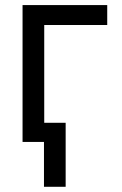

<svg xmlns="http://www.w3.org/2000/svg" viewBox="-20 -550 473 744"><path d="M395.5 -453.1V-530.3H67.4V0H151.4V-453.1ZM234.4 173.8V-74.2H150.4V173.8Z"/></svg>

Font: Pretendard Variable
Style: Regular
Weight: 400
Designer: Base glyphs from Inter by Rasmus Andersson; Hangeul glyphs from Noto Sans CJK(Source Han Sans) by Jang Soo-young and Kan
Foundry: Kil Hyung-jin
Version: Version 1.309;Glyphs 3.2 (3225)